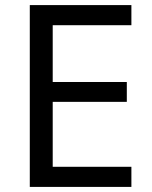

<svg xmlns="http://www.w3.org/2000/svg" viewBox="-20 -734 596 754"><path d="M496 0H97V-714H496V-635H187V-412H478V-334H187V-79H496Z"/></svg>

Font: hexlmalayalam05
Style: Book
Weight: 400
Designer: Jelle Bosma - Monotype Design Team
Foundry: Monotype Imaging Inc.
Version: Version 2.003